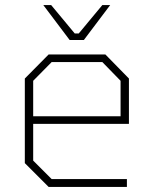

<svg xmlns="http://www.w3.org/2000/svg" viewBox="-20 -738 608 758"><path d="M255 -580 151 -718H182L275 -606H291L384 -718H415L311 -580ZM172 0 78 -94V-428L172 -523H396L489 -428V-249H111V-104L184 -31H481V0ZM111 -279H456V-419L384 -493H184L111 -419Z"/></svg>

Font: Tomorrow ExtraLight
Style: Regular
Weight: 275
Designer: Tony de Marco, Monica Rizzolli
Foundry: Just in Type
Version: Version 2.002